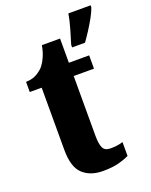

<svg xmlns="http://www.w3.org/2000/svg" viewBox="-144 -837 725 924"><g transform="rotate(-20 218.5 -375.0)"><path d="M221 10Q157 10 118.5 -25.5Q80 -61 80 -149V-468H19V-520Q54 -521 77.5 -535.5Q101 -550 113 -566Q124 -580 134.5 -603.5Q145 -627 151 -660H244V-536H348V-468H244V-163Q244 -120 253.5 -100Q263 -80 292 -80Q329 -80 356 -89V-18Q341 -10 307 0Q273 10 221 10ZM284 -613Q293 -642 305.5 -685Q318 -728 323 -760H437V-750Q430 -729 415 -702Q400 -675 383 -648.5Q366 -622 350 -600H284Z"/></g></svg>

Font: Noto Serif Tamil ExtraCondensed Black
Style: Regular
Weight: 900
Width: 2
Designer: Indian Type Foundry, Tom Grace, and the Monotype Design Team
Foundry: Monotype Imaging Inc.
Version: Version 2.004; ttfautohint (v1.8.4.7-5d5b)